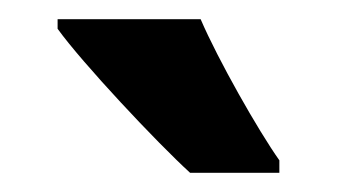

<svg xmlns="http://www.w3.org/2000/svg" viewBox="-20 -786 351 200"><path d="M189 -766H40V-756C66 -720 143 -638 178 -606H271V-619C249 -650 207 -724 189 -766Z"/></svg>

Font: Noto Sans Devanagari ExtraCondensed
Style: Bold
Weight: 700
Width: 2
Designer: Jelle Bosma - Monotype Design Team
Foundry: Monotype Imaging Inc.
Version: Version 2.004